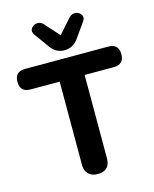

<svg xmlns="http://www.w3.org/2000/svg" viewBox="-140 -1039 912 1137"><g transform="rotate(-15 315.5 -470.0)"><path d="M316 8Q280 8 259.5 -12Q239 -32 239 -69V-579H61Q-3 -579 -3 -642Q-3 -705 61 -705H570Q634 -705 634 -642Q634 -579 570 -579H392V-69Q392 8 316 8ZM316 -751Q263 -751 231 -797L166 -887Q154 -904 158.5 -918Q163 -932 176.5 -940.5Q190 -949 207 -947.5Q224 -946 237 -931L316 -843L394 -931Q408 -946 425 -947.5Q442 -949 455 -940.5Q468 -932 472.5 -918Q477 -904 465 -887L401 -797Q368 -751 316 -751Z"/></g></svg>

Font: Chiron GoRound TC
Style: Bold
Weight: 700
Designer: Ryoko NISHIZUKA 西塚涼子 (kana, bopomofo & ideographs); Paul D. Hunt (Latin, Greek & Cyrillic); Sandoll Communications 산돌커뮤니
Foundry: Adobe
Version: Version 1.000;hotconv 1.1.1;makeotfexe 2.6.0